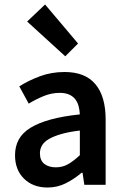

<svg xmlns="http://www.w3.org/2000/svg" viewBox="-20 -824 556 856"><path d="M271 -573 101 -728 181 -804 328 -630ZM192 12Q127 12 87 -27.5Q47 -67 47 -132Q47 -171 63.5 -201.5Q80 -232 115.5 -254Q151 -276 205.5 -291Q260 -306 336 -314Q335 -333 330.5 -350.5Q326 -368 315.5 -381.5Q305 -395 288 -402.5Q271 -410 246 -410Q210 -410 175.5 -396Q141 -382 108 -362L66 -439Q107 -465 158 -484Q209 -503 268 -503Q360 -503 405.5 -448.5Q451 -394 451 -291V0H356L348 -54H344Q311 -26 273.5 -7Q236 12 192 12ZM229 -78Q259 -78 283.5 -92Q308 -106 336 -132V-242Q286 -236 252 -226Q218 -216 197 -203.5Q176 -191 167 -175Q158 -159 158 -141Q158 -108 178 -93Q198 -78 229 -78Z"/></svg>

Font: TypoPRO Source Sans Pro
Style: Regular
Weight: 600
Designer: Paul D. Hunt
Foundry: Adobe Systems Incorporated
Version: Version 2.020;PS 2.000;hotconv 1.0.86;makeotf.lib2.5.63406